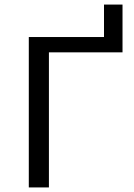

<svg xmlns="http://www.w3.org/2000/svg" viewBox="-20 -820 586 840"><path d="M435 -800H516V-591H194V0H106V-658H435Z"/></svg>

Font: EauTestText Medium
Style: Regular
Weight: 500
Designer: Christian Thalmann (Catharsis Fonts)
Version: Version 0.001;PS 000.001;hotconv 1.0.88;makeotf.lib2.5.64775